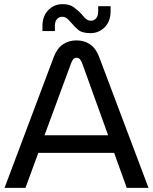

<svg xmlns="http://www.w3.org/2000/svg" viewBox="-20 -907 739 927"><path d="M2 0 240 -633Q256 -674 284 -693Q312 -712 349 -712Q386 -712 414 -693.5Q442 -675 458 -634L697 0H592L531 -169H165L103 0ZM195 -254H502L377 -601Q372 -614 366 -621Q360 -628 349 -628Q339 -628 333.5 -621Q328 -614 323 -601ZM417 -747Q376 -747 357 -763.5Q338 -780 324 -797Q314 -809 304 -817.5Q294 -826 279 -826Q265 -826 255 -814.5Q245 -803 245 -782V-757H185V-781Q185 -830 213.5 -858.5Q242 -887 282 -887Q317 -887 337 -871.5Q357 -856 372 -841Q382 -828 393 -817.5Q404 -807 420 -807Q434 -807 444 -818.5Q454 -830 454 -852V-877H514V-853Q514 -804 485.5 -775.5Q457 -747 417 -747Z"/></svg>

Font: MuseoModerno
Style: Regular
Weight: 400
Designer: Pablo Cosgaya, Héctor Gatti, Marcela Romero, and the Authors of The MuseoModerno Project.
Foundry: Omnibus-Type Team
Version: Version 1.001